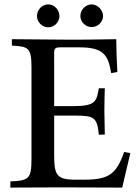

<svg xmlns="http://www.w3.org/2000/svg" viewBox="-20 -852 631 872"><path d="M544 -162C509 -63 476 -36 364 -36H312C237 -38 226 -60 226 -147V-327H319C406 -327 421 -321 429 -240C438 -240 447 -241 456 -241C456 -276 454 -314 454 -348C454 -382 455 -422 456 -451H429C418 -393 417 -370 312 -370H226V-594C226 -623 222 -637 251 -637H340C450 -637 471 -603 485 -520L513 -525C510 -577 508 -638 508 -674C430 -673 348 -671 269 -672L34 -674V-645C106 -640 123 -639 123 -548V-131C123 -39 111 -32 27 -28V0C99 0 180 -1 257 -1C350 -1 446 0 535 0L572 -157C563 -158 553 -160 544 -162ZM396 -832C369 -832 345 -808 345 -779C345 -752 369 -729 396 -729C424 -729 448 -752 448 -779C448 -807 423 -832 396 -832ZM199 -832C171 -832 148 -808 148 -779C148 -752 171 -728 199 -728C227 -728 250 -752 250 -779C250 -807 227 -832 199 -832Z"/></svg>

Font: Sibila
Style: Regular
Weight: 400
Designer: Stefan Peev
Foundry: Context Ltd
Version: Version 1.000